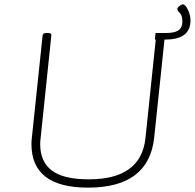

<svg xmlns="http://www.w3.org/2000/svg" viewBox="-20 -853 892 879"><path d="M383 6Q124 6 124 -193Q124 -201 124.5 -208.5Q125 -216 126 -224L175 -690Q176 -702 192 -702H200Q217 -702 215 -690L166 -221Q165 -214 164.5 -207Q164 -200 164 -193Q164 -113 217 -72.5Q270 -32 387 -32Q626 -32 646 -221L695 -690Q696 -702 712 -702H720Q737 -702 735 -690L686 -224Q662 6 383 6ZM689 -672 692 -702H741Q780 -702 797.5 -714.5Q815 -727 815 -755Q815 -781 803.5 -793Q792 -805 792 -812Q792 -818 801.5 -825.5Q811 -833 817 -833Q828 -833 840 -809Q852 -785 852 -759Q852 -672 738 -672Z"/></svg>

Font: Asap Expanded Expanded Thin
Style: Italic
Weight: 100
Width: 7
Italic angle: -6°
Designer: Pablo Cosgaya
Foundry: Omnibus-Type
Version: Version 3.001; ttfautohint (v1.8.4.7-5d5b)